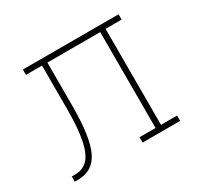

<svg xmlns="http://www.w3.org/2000/svg" viewBox="-118 -676 859 824"><g transform="rotate(-30 312.0 -264.0)"><path d="M33.7 0V-25.9H50.8Q87.9 -25.9 112.3 -50.3Q136.7 -74.7 148.9 -132.1Q161.1 -189.5 161.1 -288.1V-502H81.5V-528.3H476.1H555.7V-502H476.1V-26.4H555.7V0H369.6V-26.4H449.2V-501.5H187.5V-288.1Q187.5 -132.8 155.8 -66.4Q124 0 49.3 0Z"/></g></svg>

Font: Roboto Slab LO Thin
Style: Regular
Weight: 250
Designer: Google
Version: Version 2.00;September 28, 2018;FontCreator 11.5.0.2427 64-b